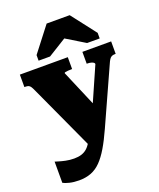

<svg xmlns="http://www.w3.org/2000/svg" viewBox="-183 -908 1043 1261"><g transform="rotate(-20 338.0 -277.5)"><path d="M430 -143 361 -33 298 70 77 -411Q69 -429 62.5 -439Q56 -449 47.5 -452.5Q39 -456 24 -456H19V-543H354V-460H350Q336 -460 324.5 -459Q313 -458 306 -456.5Q299 -455 299 -451ZM422 -18Q390 53 360.5 102.5Q331 152 300.5 183Q270 214 233 228.5Q196 243 148 243Q111 243 81 235.5Q51 228 38 220V72Q42 73 61 79Q80 85 108 91Q136 97 167 97Q196 97 218 90Q240 83 257 68Q274 53 287.5 29Q301 5 312 -29L354 -87L509 -439Q509 -445 503 -449.5Q497 -454 485.5 -457Q474 -460 460 -460H456V-543H657V-456H652Q637 -456 628 -451Q619 -446 612 -435Q605 -424 597 -405ZM460 -798H299L166 -626V-587H246L422 -696H326L505 -587H593V-626Z"/></g></svg>

Font: Roboto Serif 20pt Black
Style: Regular
Weight: 900
Version: Version 1.008